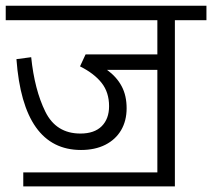

<svg xmlns="http://www.w3.org/2000/svg" viewBox="-26 -629 745 674"><path d="M698.7 -558.1H587.9V25.4H55.7V-23.9H526.4V-383.8H349.6Q383.8 -358.9 401.1 -326.2Q418.5 -293.5 418.5 -249Q418.5 -205.1 399.2 -172.1Q379.9 -139.2 343.8 -120.8Q307.6 -102.5 258.3 -102.5Q55.2 -102.5 31.7 -421.4L83.5 -428.2Q95.2 -314 133.1 -237.1Q170.9 -160.2 256.3 -160.2Q305.2 -160.2 331.1 -186Q356.9 -211.9 356.9 -256.3Q356.9 -304.7 330.8 -337.9Q304.7 -371.1 254.9 -396L274.4 -438L275.4 -437.5L274.9 -438H526.4V-558.1H-5.9V-608.9H698.7Z"/></svg>

Font: Varta
Style: Light
Weight: 300
Designer: Joana Correia, Viktoriya Grabowska, Eben Sorkin
Foundry: Sorkin Type
Version: Version 1.002; ttfautohint (v1.3) -l 8 -r 24 -G 200 -x 12 -H